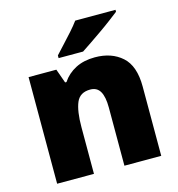

<svg xmlns="http://www.w3.org/2000/svg" viewBox="-112 -864 894 962"><g transform="rotate(-15 335.0 -383.0)"><path d="M412 -563Q498 -563 552 -515Q606 -467 606 -360V0H415V-302Q415 -357 399 -385Q383 -413 348 -413Q294 -413 275.5 -369Q257 -325 257 -242V0H66V-553H210L236 -480H243Q269 -519 311.5 -541Q354 -563 412 -563ZM574 -756Q556 -742 529 -721.5Q502 -701 471 -679.5Q440 -658 411.5 -638.5Q383 -619 363 -606H236V-620Q253 -639 277 -664.5Q301 -690 325 -717Q349 -744 365 -766H574Z"/></g></svg>

Font: Noto Sans Ethiopic Black
Style: Regular
Weight: 900
Designer: Monotype Design Team
Foundry: Monotype Imaging Inc.
Version: Version 2.102; ttfautohint (v1.8.4.7-5d5b)